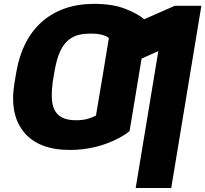

<svg xmlns="http://www.w3.org/2000/svg" viewBox="-20 -757 1050 982"><path d="M54.7 -336.6 63.9 -390.6Q77.8 -471.2 110.4 -535.5Q143.1 -599.8 193.2 -644.5Q243.3 -689.3 310.5 -713.2Q377.8 -737.2 460.9 -737.2Q508.5 -737.2 548.1 -731Q587.7 -724.8 620.4 -712Q686.1 -686.4 717.3 -658.4L873.6 -727.3H1009.9L855.8 204.5H674L789.8 -495.7L704.2 -457.4L642.8 -86.6Q618.6 -65.7 575.3 -44.4Q552.9 -33.4 526.6 -23.4Q500.4 -13.5 470.3 -6Q440.3 1.4 407 5.7Q373.6 9.9 337.4 9.9Q176.8 9.9 102.3 -81.3Q64.6 -127.5 52.6 -190.7Q40.5 -253.9 54.7 -336.6ZM369.3 -142Q404.8 -142 430.8 -149.9Q456.7 -157.7 470.9 -166.2L504.3 -364.7L536.9 -562.5Q529.5 -568.9 518.8 -573.3Q508.2 -577.8 495.9 -580.4Q483.7 -583.1 470.3 -584.2Q457 -585.2 443.9 -585.2Q411.9 -585.2 387.4 -579.7Q362.9 -574.2 344.5 -562.5Q326 -550.8 312.1 -534.1Q298.3 -517.4 288.2 -495.7Q278.1 -474.1 271 -447.8Q263.8 -421.5 258.5 -390.6L250 -339.5H249.6L249.3 -336.6Q244 -293 245 -257.1Q246.1 -221.2 258.5 -195.7Q271 -170.1 297.4 -156.1Q323.9 -142 369.3 -142Z"/></svg>

Font: Inter P Black
Style: Italic
Weight: 900
Italic angle: -9.40001°
Designer: Rasmus Andersson
Foundry: rsms
Version: Version 3.018;git-588b23468